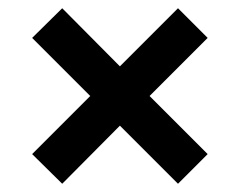

<svg xmlns="http://www.w3.org/2000/svg" viewBox="-20 -558 558 466"><path d="M131 -112 271 -253 412 -112 484 -184 343 -325 484 -466 412 -538 271 -397 131 -538 58 -466 199 -325 58 -184Z"/></svg>

Font: Fixel Display 20240404 SemiBold
Style: Italic
Weight: 600
Italic angle: -10°
Designer: AlfaBravo + MacPaw
Foundry: Kyrylo Tkachov, Marchela Mozhyna, Serhii Makarenko, Maria Weinstein, Zakhar Kryvoshyya
Version: Version 1.211;Glyphs 3.2 (3225)